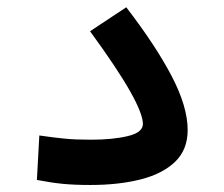

<svg xmlns="http://www.w3.org/2000/svg" viewBox="-20 -513 626 536"><path d="M232.4 3.4Q187 3.4 155 0.2Q123 -2.9 83 -10.7L89.8 -134.8Q130.4 -128.9 160.2 -126Q189.9 -123 234.4 -123Q294.9 -123 336.9 -133.1Q378.9 -143.1 378.9 -167Q378.9 -194.8 343.3 -258.1Q307.6 -321.3 231.4 -425.8L332.5 -492.7Q414.1 -386.7 459 -301Q503.9 -215.3 503.9 -149.9Q503.9 -95.2 469 -61.5Q434.1 -27.8 372.8 -12.2Q311.5 3.4 232.4 3.4Z"/></svg>

Font: CaskaydiaCove NFP SemiBold
Style: Regular
Weight: 600
Designer: Aaron Bell
Foundry: Saja Typeworks
Version: Version 2111.001; VTT 6.35;Nerd Fonts 3.1.1